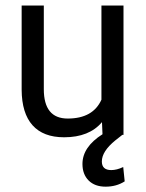

<svg xmlns="http://www.w3.org/2000/svg" viewBox="-20 -475 536 706"><path d="M434.1 21H429.7L404.3 41Q354.5 81.5 354.5 118.7Q354.5 150.4 389.2 150.4Q409.2 150.4 433.1 139.2L438.5 191.9Q408.2 211.4 368.4 211.4Q328.6 211.4 305.9 188.7Q283.2 166 283.2 127.9Q283.2 65.4 356.9 18.6L355 -25.9Q308.1 29.8 215.8 29.8Q139.2 29.8 99.6 -14.4Q60.1 -58.6 59.6 -145V-454.6H141.1V-147Q141.1 -39.1 229 -39.1Q321.8 -39.1 353 -108.4V-454.6H434.1Z"/></svg>

Font: Yantramanav
Style: Regular
Weight: 400
Version: Version 1.001;PS 1.0;hotconv 1.0.72;makeotf.lib2.5.5900; ttf